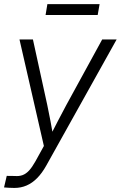

<svg xmlns="http://www.w3.org/2000/svg" viewBox="-33 -716 592 941"><path d="M-13.2 202.6 0 146 39.1 146.5Q60.5 148.4 77.4 142.3Q94.2 136.2 109.4 119.9Q124.5 103.5 140.6 74.7L182.1 -0.5L62.5 -522.5H128.4L198.7 -201.2Q207 -161.6 214.4 -122.6Q221.7 -83.5 228.5 -44.4H210.4Q230 -83.5 250.5 -122.6Q271 -161.6 292 -201.2L467.8 -522.5H538.6L193.4 96.2Q172.9 132.8 148.9 157Q125 181.2 97.4 193.1Q69.8 205.1 37.6 205.1Q23.4 205.1 11.2 204.3Q-1 203.6 -13.2 202.6ZM455.1 -695.8 445.8 -642.6H190.4L199.2 -695.8Z"/></svg>

Font: Inter 28pt Light
Style: Italic
Weight: 300
Italic angle: -9.3988°
Designer: Rasmus Andersson
Foundry: rsms
Version: Version 4.001;git-66647c0bb